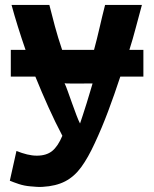

<svg xmlns="http://www.w3.org/2000/svg" viewBox="-20 -559 626 782"><path d="M564 -247V-356H507Q521 -400 533 -446Q545 -492 558 -539H408Q396 -492 385.5 -446Q375 -400 363 -356H233Q216 -406 203.5 -452.5Q191 -499 181 -539H27Q38 -498 53 -450Q68 -402 84 -356H24V-247H124Q150 -183 177.5 -122Q205 -61 234 -6Q216 37 192.5 56Q169 75 130 75Q111 75 90.5 70Q70 65 47 56L20 177Q34 183 56.5 190.5Q79 198 104 200Q117 201 129.5 202Q142 203 154 202Q208 199 245.5 179.5Q283 160 311 121.5Q339 83 366 24Q395 -38 420.5 -106Q446 -174 470 -247ZM243 -220Q243 -218 357 -219Q354 -209 347.5 -187Q341 -165 333 -139Q325 -113 317.5 -90.5Q310 -68 306 -56Q300 -67 291.5 -89.5Q283 -112 273.5 -138.5Q264 -165 256 -187.5Q248 -210 243 -220Z"/></svg>

Font: Repo Bold
Style: Bold
Weight: 700
Designer: Stefan Peev
Foundry: Context Ltd
Version: Version 1.502